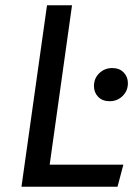

<svg xmlns="http://www.w3.org/2000/svg" viewBox="-20 -709 532 729"><path d="M158.5 -689.1H253.5L168.6 -83.7H448.4L426.2 0H61.5ZM396.1 -324.7Q368.9 -324.7 352.8 -341.3Q336.7 -357.9 336.7 -382.1Q336.7 -411.3 356.8 -430.9Q377 -450.6 406.2 -450.6Q433.4 -450.6 449.5 -434Q465.6 -417.4 465.6 -393.2Q465.6 -364 445.4 -344.4Q425.3 -324.7 396.1 -324.7Z"/></svg>

Font: Fira Sans Variable
Style: Italic
Weight: 397
Italic angle: -8°
Designer: Carrois Corporate & Edenspiekermann AG
Foundry: Carrois Corporate GbR & Edenspiekermann AG
Version: Version 4.202